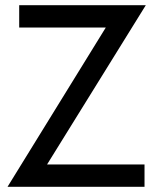

<svg xmlns="http://www.w3.org/2000/svg" viewBox="-20 -720 589 740"><path d="M9 0 410 -650 428 -614H54V-700H542L139 -50L122 -86H537V0Z"/></svg>

Font: Cabin Resolve
Style: Regular-Resolve
Weight: 400
Designer: Pablo Impallari
Foundry: Pablo Impallari. http://www.impallari.com Igino Marini. http://www.ikern.com
Version: Version 3.001